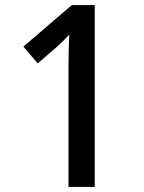

<svg xmlns="http://www.w3.org/2000/svg" viewBox="-20 -734 566 754"><path d="M352 0V-714H262L72 -551L128 -485L200 -547C222 -567 237 -581 252 -599C250 -557 249 -517 249 -469V0Z"/></svg>

Font: Noto Sans Khmer UI SemiCondensed Medium
Style: Regular
Weight: 500
Width: 4
Designer: Danh Hong and the Monotype Design Team
Foundry: Monotype Imaging Inc.
Version: Version 2.002